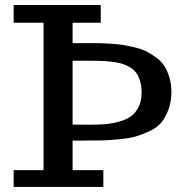

<svg xmlns="http://www.w3.org/2000/svg" viewBox="-20 -742 715 762"><path d="M542 -374Q542 -400.4 535.9 -420.7Q529.8 -440.9 519.8 -454.1Q509.8 -467.3 493.2 -476.6Q476.6 -485.8 459.5 -490.5Q442.4 -495.1 418 -497.6Q393.6 -500 372.1 -500.5Q350.6 -501 321.3 -501Q307.6 -501 300.8 -501H268.1V-247.1H335.9Q371.1 -247.1 397.7 -249.3Q424.3 -251.5 452.9 -259.3Q481.4 -267.1 499.8 -280.5Q518.1 -293.9 530 -317.6Q542 -341.3 542 -374ZM390.1 0H34.2V-66.9H152.8V-651.9H34.2V-722.2H379.9V-651.9H268.1V-570.8H334Q359.9 -570.8 376.5 -570.6Q393.1 -570.3 422.1 -568.4Q451.2 -566.4 470.9 -563.2Q490.7 -560.1 517.8 -553.2Q544.9 -546.4 563.2 -536.9Q581.5 -527.3 601.3 -512.7Q621.1 -498 632.8 -479.2Q644.5 -460.4 652.3 -434.6Q660.2 -408.7 660.2 -377.9Q660.2 -337.9 648.4 -306.9Q636.7 -275.9 620.1 -255.6Q603.5 -235.4 572.8 -221.2Q542 -207 517.1 -200Q492.2 -192.9 449.5 -189Q406.7 -185.1 380.1 -184.6Q353.5 -184.1 307.1 -184.1H268.1V-66.9H390.1Z"/></svg>

Font: Trocchi
Style: Regular
Weight: 400
Designer: vernon adams
Version: Version 1.0; ttfautohint (v0.8) -l 6 -r 50 -G 100